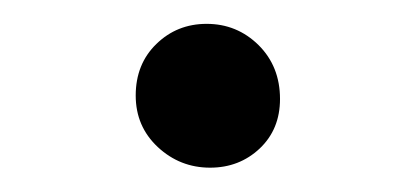

<svg xmlns="http://www.w3.org/2000/svg" viewBox="-20 -125 350 161"><path d="M156.2 15.6Q130.9 15.6 112.3 -1.7Q93.8 -19 93.8 -44.9Q93.8 -71.3 111.1 -88.1Q128.4 -105 153.3 -105Q178.7 -105 196.8 -87.2Q214.8 -69.3 214.8 -42Q214.8 -16.6 197.8 -0.5Q180.7 15.6 156.2 15.6Z"/></svg>

Font: Elstob 10pt
Style: Regular
Weight: 400
Designer: Peter S. Baker
Version: Version 1.015